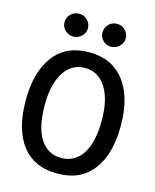

<svg xmlns="http://www.w3.org/2000/svg" viewBox="-121 -889 792 981"><g transform="rotate(15 275.0 -398.0)"><path d="M276 11Q154 11 89.5 -72.5Q25 -156 25 -310Q25 -459 89.5 -544.5Q154 -630 276 -630Q397 -630 462.5 -544.5Q528 -459 528 -310Q528 -156 462.5 -72Q397 12 276 11ZM276 -71Q346 -71 386.5 -131.5Q427 -192 427 -311Q427 -421 386.5 -484Q346 -547 276 -547Q205 -547 165 -484Q125 -421 125 -311Q125 -192 165 -131.5Q205 -71 276 -71ZM175 -686Q149 -686 131 -704Q113 -722 113 -746Q113 -771 131 -789Q149 -807 175 -807Q202 -807 219.5 -788.5Q237 -770 237 -746Q237 -722 218.5 -704Q200 -686 175 -686ZM375 -686Q349 -686 331.5 -703.5Q314 -721 314 -746Q314 -771 331.5 -789Q349 -807 375 -807Q402 -807 419.5 -788.5Q437 -770 437 -746Q437 -722 418.5 -704Q400 -686 375 -686Z"/></g></svg>

Font: Inconsolata SemiExpanded SemiBold
Style: Regular
Weight: 600
Width: 6
Monospace: yes
Designer: Raph Levien, Cyreal, Brenton Simpson
Foundry: Raph Levien, Cyreal, Google
Version: Version 3.001; ttfautohint (v1.8.2.53-6de2)